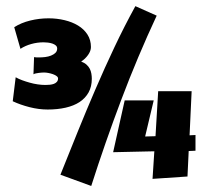

<svg xmlns="http://www.w3.org/2000/svg" viewBox="-20 -659 686 633"><path d="M496.6 -607.4Q433.1 -471.2 379.9 -330.3Q326.7 -189.5 280.8 -45.9L179.2 -83Q207.5 -153.8 236.1 -224.4Q264.6 -294.9 294.7 -364.7Q324.7 -434.6 357.2 -503.2Q389.6 -571.8 426.3 -638.7ZM624.5 -162.1 602.1 -161.1 598.1 -77.1 482.9 -69.3 488.8 -160.2 353 -157.2 391.1 -328.1H486.8L458.5 -209L492.7 -210L501.5 -358.4H611.8L605 -212.9L624.5 -213.9ZM282.7 -399.4Q282.7 -373.5 272 -354.2Q261.2 -335 242.2 -322.5Q223.1 -310.1 196.3 -304Q169.4 -297.9 137.2 -297.9Q107.9 -297.9 77.4 -305.7Q46.9 -313.5 22 -325.2L31.7 -404.3Q41 -398.9 53 -394.5Q64.9 -390.1 77.9 -386.5Q90.8 -382.8 104 -380.9Q117.2 -378.9 129.4 -378.9Q136.7 -378.9 144.3 -379.6Q151.9 -380.4 157.7 -382.6Q163.6 -384.8 167.5 -389.2Q171.4 -393.6 171.4 -400.4Q171.4 -404.8 166.3 -408.4Q161.1 -412.1 154.1 -414.6Q147 -417 139.2 -418.5Q131.3 -419.9 126.5 -419.9Q123 -419.9 118.2 -419.7Q113.3 -419.4 108.2 -418.7Q103 -418 98.1 -417Q93.3 -416 90.3 -414.1L92.3 -470.7Q96.7 -469.7 100.6 -469.7Q104.5 -469.7 108.9 -469.7Q118.2 -469.7 128.7 -470.9Q139.2 -472.2 147.9 -475.6Q156.7 -479 162.6 -484.6Q168.5 -490.2 168.5 -499Q168.5 -505.4 163.8 -509.3Q159.2 -513.2 152.6 -515.4Q146 -517.6 137.9 -518.6Q129.9 -519.5 123.5 -519.5Q103 -519.5 83 -513.9Q63 -508.3 47.4 -498L26.9 -569.3Q49.8 -584 79.6 -591.3Q109.4 -598.6 140.1 -598.6Q167.5 -598.6 192.9 -592.5Q218.3 -586.4 237.5 -574.7Q256.8 -563 268.3 -545.2Q279.8 -527.3 279.8 -503.9Q279.8 -491.2 270.3 -477.8Q260.7 -464.4 247.6 -456.1Q258.3 -452.1 265.1 -446Q272 -439.9 275.9 -432.4Q279.8 -424.8 281.2 -416.3Q282.7 -407.7 282.7 -399.4Z"/></svg>

Font: Luckiest Guy RUS-BEL-UKR
Style: Regular
Weight: 400
Designer: Astigmatic (AOETI)
Foundry: Astigmatic (AOETI)
Version: Version 1.00 March 11, 2019, initial release